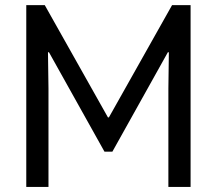

<svg xmlns="http://www.w3.org/2000/svg" viewBox="-20 -740 858 760"><path d="M84 0V-719.7H157.2L407.2 -275.4H411.1L661.1 -719.7H734.4V0H646.5V-389.6L648.4 -533.2H644.5L424.8 -139.6H393.6L173.8 -533.2H169.9L171.9 -389.6V0Z"/></svg>

Font: Reddit Sans
Style: Regular
Weight: 400
Designer: Stephen Hutchings
Foundry: Reddit
Version: Version 1.014